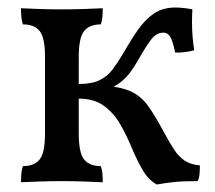

<svg xmlns="http://www.w3.org/2000/svg" viewBox="-20 -483 573 512"><path d="M398 9Q376 -3 360.5 -29.5Q345 -56 331.5 -88.5Q318 -121 301 -151Q284 -181 257.5 -200.5Q231 -220 190 -220V-259Q224 -259 245 -269Q266 -279 280 -297.5Q294 -316 308 -340Q328 -375 347.5 -403Q367 -431 390.5 -447Q414 -463 448 -463Q458 -463 471 -461.5Q484 -460 493 -458Q492 -442 492 -423.5Q492 -405 493.5 -386Q495 -367 498 -349Q488 -346 472.5 -344Q457 -342 447 -343Q440 -377 433 -386.5Q426 -396 416 -396Q397 -396 383 -377.5Q369 -359 352 -329Q340 -308 329 -292.5Q318 -277 302.5 -264.5Q287 -252 260 -241L251 -255Q302 -252 329.5 -239Q357 -226 376 -199Q395 -172 418 -129Q432 -103 444 -84.5Q456 -66 472 -55Q488 -44 513 -42Q513 -29 512 -18.5Q511 -8 507 0Q488 0 472 0.5Q456 1 439 3Q422 5 398 9ZM36 3Q36 -10 37 -20.5Q38 -31 41 -40Q71 -40 85.5 -57.5Q100 -75 100 -127V-331Q100 -383 85.5 -400.5Q71 -418 41 -418Q38 -427 37 -437.5Q36 -448 36 -461Q58 -460 86 -459Q114 -458 145 -458Q176 -458 204 -459Q232 -460 254 -461Q254 -448 253 -437.5Q252 -427 249 -418Q219 -418 204.5 -400.5Q190 -383 190 -331V-127Q190 -75 204.5 -57.5Q219 -40 249 -40Q252 -31 253 -20.5Q254 -10 254 3Q232 2 204 1Q176 0 145 0Q114 0 86 1Q58 2 36 3Z"/></svg>

Font: Vollkorn
Style: Regular
Weight: 400
Designer: Friedrich Althausen
Foundry: Friedrich Althausen
Version: Version 4.104